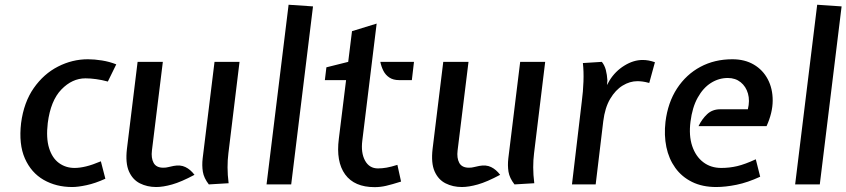

<svg xmlns="http://www.w3.org/2000/svg" viewBox="-20 -778 3570 810"><path d="M284.5 11Q217 11 164.2 -19.2Q111.5 -49.5 85 -109.5Q58.5 -169.5 69 -259Q80.5 -346.5 122.5 -406.5Q164.5 -466.5 224.8 -497.2Q285 -528 351 -528Q378 -528 409.8 -523Q441.5 -518 470.5 -506.5L435 -434Q409 -441 385.2 -444.2Q361.5 -447.5 340.5 -447.5Q284.5 -447.5 239 -400.5Q193.5 -353.5 181.5 -259Q174 -195.5 187 -153.5Q200 -111.5 228.5 -90.5Q257 -69.5 294.5 -69.5Q316.5 -69.5 343.2 -76Q370 -82.5 405.5 -97.5L424.5 -24Q381.5 -4.5 345.2 3.2Q309 11 284.5 11Z M639 11Q601 11 570.2 -4.5Q539.5 -20 524 -55Q508.5 -90 515.5 -150L560.5 -517H667L621 -143.5Q617 -111.5 628 -91Q639 -70.5 669 -70.5Q680.5 -70.5 689.8 -73Q699 -75.5 712.5 -78Q741 -83.5 762.2 -73.2Q783.5 -63 800.5 -40.5Q744.5 -10.5 706.2 0.2Q668 11 639 11ZM861 0Q840 -27 835.8 -53.5Q831.5 -80 835 -110L885 -517H990.5L943.5 -131Q940 -103.5 940 -72Q940 -40.5 944.5 -5Z M1104.5 0 1197.5 -758 1300.5 -751 1208.5 0Z M1560.5 11.5Q1475 11.5 1436 -42.2Q1397 -96 1409.5 -193L1440 -440H1350.5L1357 -494L1449 -517L1465 -646.5L1569 -678.5L1508.5 -185Q1502 -133.5 1520 -100.5Q1538 -67.5 1574.5 -67.5Q1592.5 -67.5 1611 -70.8Q1629.5 -74 1656.5 -82.5L1672 -12Q1632.5 0.5 1608.5 6Q1584.5 11.5 1560.5 11.5ZM1664 -440Q1639 -440 1622.8 -450.8Q1606.5 -461.5 1597.5 -479.2Q1588.5 -497 1584.5 -517H1726.5L1717.5 -440Z M1928.5 11Q1890.5 11 1859.8 -4.5Q1829 -20 1813.5 -55Q1798 -90 1805 -150L1850 -517H1956.5L1910.5 -143.5Q1906.5 -111.5 1917.5 -91Q1928.5 -70.5 1958.5 -70.5Q1970 -70.5 1979.2 -73Q1988.5 -75.5 2002 -78Q2030.5 -83.5 2051.8 -73.2Q2073 -63 2090 -40.5Q2034 -10.5 1995.8 0.2Q1957.5 11 1928.5 11ZM2150.5 0Q2129.5 -27 2125.2 -53.5Q2121 -80 2124.5 -110L2174.5 -517H2280L2233 -131Q2229.5 -103.5 2229.5 -72Q2229.5 -40.5 2234 -5Z M2393 0 2434.5 -350.5Q2440 -391.5 2441.5 -434.2Q2443 -477 2439 -512L2519 -517Q2530.5 -503 2535.8 -483Q2541 -463 2542.5 -438.5L2540.5 -419L2551.5 -438.5Q2575.5 -477.5 2614 -501.2Q2652.5 -525 2691 -525Q2703.5 -525 2716 -522.8Q2728.5 -520.5 2743 -515.5L2719 -428Q2702.5 -432.5 2690.8 -434Q2679 -435.5 2669 -435.5Q2637 -435.5 2606.8 -417Q2576.5 -398.5 2554.2 -361Q2532 -323.5 2525 -266.5L2493 0Z M3001.5 11Q2943 11 2899.5 -10.5Q2856 -32 2828.8 -70Q2801.5 -108 2791.2 -157.8Q2781 -207.5 2787.5 -264Q2797.5 -345.5 2836.2 -404.8Q2875 -464 2934.8 -496Q2994.5 -528 3069.5 -528Q3122 -528 3160.2 -505.5Q3198.5 -483 3219.2 -443.5Q3240 -404 3239.8 -353.2Q3239.5 -302.5 3214 -246H2927Q2941.5 -276 2963.5 -296.5Q2985.5 -317 3018.5 -317H3135Q3144 -353.5 3135.5 -383.2Q3127 -413 3104.8 -431Q3082.5 -449 3050.5 -449Q3012.5 -449 2979.5 -428.2Q2946.5 -407.5 2923.5 -366.2Q2900.5 -325 2893 -264.5Q2885.5 -206 2900.2 -162Q2915 -118 2946.8 -93.8Q2978.5 -69.5 3023 -69.5Q3057.5 -69.5 3090.2 -77.2Q3123 -85 3168.5 -106L3187 -32.5Q3134 -8 3087.2 1.5Q3040.5 11 3001.5 11Z M3334.5 0 3427.5 -758 3530.5 -751 3438.5 0Z"/></svg>

Font: Expletus Sans Medium
Style: Italic
Weight: 500
Italic angle: -7°
Version: Version 7.500